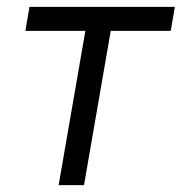

<svg xmlns="http://www.w3.org/2000/svg" viewBox="-20 -540 530 560"><path d="M54 -450H229L151 0H225L303 -450H478L490 -520H66Z"/></svg>

Font: Fixel Display 20240404
Style: Italic
Weight: 400
Italic angle: -10°
Designer: AlfaBravo + MacPaw
Foundry: Kyrylo Tkachov, Marchela Mozhyna, Serhii Makarenko, Maria Weinstein, Zakhar Kryvoshyya
Version: Version 1.211;Glyphs 3.2 (3225)